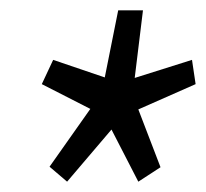

<svg xmlns="http://www.w3.org/2000/svg" viewBox="-20 -718 399 372"><path d="M110 -366 76 -395 155 -507 61 -555 83 -602 183 -568 209 -698H257L241 -567L352 -602L359 -555L248 -506L291 -394L248 -366L196 -467Z"/></svg>

Font: Georama ExtraCondensed Thin Medium
Style: Italic
Weight: 500
Italic angle: -9°
Version: Version 1.001